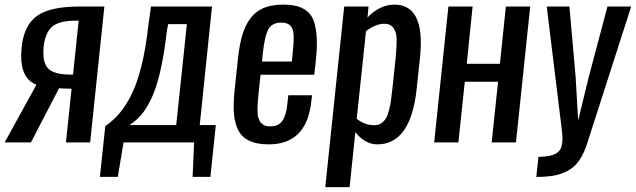

<svg xmlns="http://www.w3.org/2000/svg" viewBox="-33 -606 2706 817"><path d="M-13.2 0 122.1 -245.6Q57.1 -270.5 57.1 -367.7Q57.1 -385.3 59.1 -404.8Q68.4 -496.6 122.8 -537.1Q177.2 -577.6 299.8 -578.1H411.1L350.6 0H247.6L271.5 -228.5Q241.7 -228.5 218.3 -230.5L98.6 0ZM264.6 -288.6H277.8L301.8 -518.1H288.6Q218.3 -518.1 188.7 -492.4Q159.2 -466.8 152.3 -404.3Q151.4 -392.6 151.4 -381.8Q151.4 -338.4 170.4 -316.4Q194.3 -289.1 264.6 -288.6Z M392.1 146.5 415 -69.3Q449.2 -93.3 475.1 -123.3Q501 -153.3 525.6 -201.9Q550.3 -250.5 568.6 -324Q586.9 -397.5 598.1 -496.1L609.4 -578.1H869.1L816.9 -73.7H885.3L862.3 146.5H786.6L793 0H492.7L468.3 146.5ZM517.6 -73.7H716.8L762.2 -503.4H682.6L677.2 -475.1Q665.5 -374 648.7 -301.5Q631.8 -229 610.1 -184.8Q588.4 -140.6 567.1 -116.2Q545.9 -91.8 517.6 -73.7Z M1110.8 8.3Q1061 8.3 1029.3 -6.3Q997.6 -21 981.9 -49.8Q966.3 -79.1 962.4 -122.1Q960.9 -137.7 961.4 -155.3Q961.4 -186 965.3 -222.2L979.5 -356Q985.8 -416 998.3 -457.5Q1010.7 -499 1033.2 -528.8Q1055.7 -558.6 1090.1 -572.5Q1124.5 -586.4 1172.9 -586.4Q1225.1 -586.4 1256.6 -569.6Q1288.1 -552.7 1300.8 -520.5Q1313 -488.3 1314.9 -441.4Q1315.4 -432.6 1315.4 -423.3Q1315.4 -383.8 1309.6 -335.4L1304.2 -288.1H1075.7L1067.4 -210Q1065.9 -193.4 1065.2 -186Q1064.5 -178.7 1063.5 -164.6Q1062.5 -150.4 1062.7 -143.8Q1063 -137.2 1063.2 -125.7Q1063.5 -114.3 1065.4 -108.9Q1067.4 -103.5 1070.1 -95.5Q1072.8 -87.4 1077.1 -83.5Q1081.5 -79.6 1087.2 -75.4Q1092.8 -71.3 1100.6 -69.8Q1108.4 -68.4 1118.2 -68.4Q1152.8 -68.4 1168.9 -92.3Q1185.1 -116.2 1189.9 -165L1193.8 -200.7H1294.9L1292 -177.2Q1272.9 8.3 1110.8 8.3ZM1082 -344.2H1209L1213.9 -396.5Q1216.8 -423.8 1216.8 -445.3Q1216.3 -452.1 1216.3 -458Q1215.3 -483.4 1202.9 -496.6Q1190.4 -509.8 1164.1 -509.8Q1125 -509.8 1109.1 -481.9Q1093.3 -454.1 1085 -376.5Z M1351.1 190.4 1431.6 -578.1H1535.2L1530.8 -531.7Q1583.5 -586.4 1646 -586.4Q1670.9 -586.4 1690.2 -577.9Q1709.5 -569.3 1721.4 -556.2Q1733.4 -543 1741.5 -523.4Q1749.5 -503.9 1752.9 -484.9Q1756.3 -465.8 1757.3 -442.9Q1757.8 -429.7 1757.8 -418.5Q1757.3 -410.2 1757.3 -402.8Q1756.3 -385.7 1754.9 -367.2L1740.2 -229.5Q1715.3 8.3 1572.3 8.3Q1520.5 8.3 1479 -43.5L1454.6 190.4ZM1560.5 -73.2Q1577.1 -73.2 1589.4 -81.5Q1601.6 -89.8 1608.9 -102.1Q1616.2 -114.3 1622.1 -136.5Q1627.9 -158.7 1630.6 -178.2Q1633.3 -197.8 1636.7 -229L1651.4 -367.2Q1654.8 -406.2 1654.8 -437Q1654.8 -467.8 1641.8 -486.3Q1628.9 -504.9 1602.1 -504.9Q1566.4 -504.9 1524.4 -473.6L1484.9 -100.6Q1518.6 -73.2 1560.5 -73.2Z M1814.5 0 1875 -578.1H1978L1953.1 -334.5H2094.2L2119.6 -578.1H2223.1L2162.6 0H2059.1L2086.4 -258.3H1944.8L1917.5 0Z M2249 147 2258.3 61.5Q2323.2 60.5 2344.7 38.1Q2360.4 22 2360.4 -16.6Q2360.4 -30.8 2358.4 -47.4L2293.5 -578.1H2390.1L2416.5 -277.3L2427.2 -93.3L2471.7 -276.4L2551.8 -578.1H2652.8L2465.8 3.4Q2451.7 48.3 2431.2 77.4Q2410.6 106.4 2381.8 121.3Q2353 136.2 2323 141.4Q2293 146.5 2249 147Z"/></svg>

Font: Oswald
Style: Regular
Weight: 400
Designer: Vernon Adams
Foundry: Vernon Adams
Version: 3.0; ttfautohint (v0.94.23-7a4d-dirty) -l 8 -r 50 -G 200 -x 